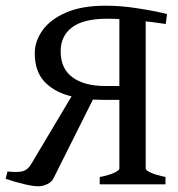

<svg xmlns="http://www.w3.org/2000/svg" viewBox="-21 -650 628 677"><path d="M351.6 -629.9Q405.3 -629.9 463.6 -620.8Q522 -611.8 567.9 -600.6L563.5 -565.4Q513.2 -573.2 456.3 -578.6Q399.4 -584 357.4 -584Q273.4 -584 233.2 -553.7Q192.9 -523.4 192.9 -468.8Q192.9 -408.2 234.6 -377.4Q276.4 -346.7 350.6 -346.7H411.1L408.2 -297.9H340.8Q275.4 -297.9 220.9 -313Q166.5 -328.1 134 -364Q101.6 -399.9 101.6 -462.4Q101.6 -504.4 128.7 -542.7Q155.8 -581.1 211.2 -605.5Q266.6 -629.9 351.6 -629.9ZM330.6 0V-25.9Q365.7 -32.7 382.8 -41.3Q399.9 -49.8 399.9 -55.7V-596.2H492.7V-55.7Q492.7 -49.3 511 -41Q529.3 -32.7 562.5 -25.9V0ZM5.4 -45.4Q38.6 -41.5 57.6 -45.9Q76.7 -50.3 89.8 -72.8L251.5 -344.2L311.5 -308.6L167 -20Q161.1 -8.3 145.5 -0.7Q129.9 6.8 114.3 6.8Q95.2 6.8 62.7 -1Q30.3 -8.8 -1 -19.5Z"/></svg>

Font: Gentium Book Plus
Style: Regular
Weight: 400
Designer: Victor Gaultney, Annie Olsen, Iska Routamaa, Becca Hirsbrunner
Foundry: SIL International
Version: Version 6.101